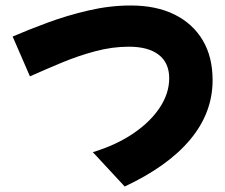

<svg xmlns="http://www.w3.org/2000/svg" viewBox="-20 -625 820 699"><path d="M434 54 318 -71Q403 -97 465 -139Q527 -181 561.5 -233Q596 -285 596 -340Q596 -396 558 -425.5Q520 -455 449 -455Q389 -455 327 -438.5Q265 -422 205 -397Q145 -372 89 -347L26 -492Q84 -517 154.5 -543Q225 -569 302.5 -587Q380 -605 456 -605Q549 -605 615.5 -572Q682 -539 718 -478.5Q754 -418 754 -333Q754 -215 673 -117.5Q592 -20 434 54Z"/></svg>

Font: Mochiy Pop P One
Style: Regular
Weight: 400
Designer: FONTDASU
Foundry: FONTDASU / Google Inc. / Adobe
Version: Version 2.000